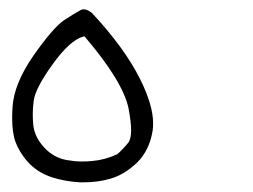

<svg xmlns="http://www.w3.org/2000/svg" viewBox="-20 -218 540 409"><path d="M175.8 -190.4Q166 -198.2 157.7 -198.2Q155.3 -198.2 152.3 -196.8Q140.1 -190.4 116.2 -174.8Q92.8 -158.7 51.3 -99.6Q10.3 -40.5 6.8 8.8Q5.9 21.5 5.9 32.7Q5.9 64.5 12.7 83.5Q22.9 110.4 43.9 131.8Q63.5 150.9 90.8 159.7Q118.2 168.5 150.4 170.4Q154.3 170.4 157.7 170.4Q189 170.4 215.3 162.6Q244.6 154.3 272 128.4Q298.3 102.5 305.2 60.1Q306.2 52.7 306.2 44.9Q306.2 6.3 278.8 -48.8Q245.6 -115.7 175.8 -190.4ZM176.3 125Q167 126 153.3 126Q139.6 126 122.6 123Q94.2 118.2 73.7 95.7Q53.2 73.2 50.8 47.4Q49.8 37.1 49.8 24.4Q49.8 11.7 51.8 -3.4Q55.2 -29.8 91.8 -80.6Q128.4 -131.8 157.2 -140.1L159.7 -140.6L161.6 -138.7Q242.2 -43.9 253.9 13.2Q259.3 42 259.3 59.6Q259.3 78.6 252.9 86.4Q241.2 100.6 230 110.4Q204.1 122.6 176.3 125Z"/></svg>

Font: Bakudai
Style: Light
Weight: 300
Version: Version 1.48